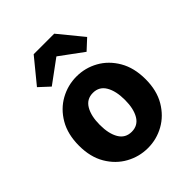

<svg xmlns="http://www.w3.org/2000/svg" viewBox="-208 -830 952 952"><g transform="rotate(-45 268.0 -354.0)"><path d="M268 11Q207 11 153.5 -18.5Q100 -48 67 -104Q34 -160 34 -239Q34 -319 67 -375.5Q100 -432 153.5 -461.5Q207 -491 268 -491Q329 -491 382 -461.5Q435 -432 468 -375.5Q501 -319 501 -239Q501 -160 468 -104Q435 -48 382 -18.5Q329 11 268 11ZM268 -103Q312 -103 334 -140Q356 -177 356 -239Q356 -301 334 -338.5Q312 -376 268 -376Q224 -376 202 -338.5Q180 -301 180 -239Q180 -177 202 -140Q224 -103 268 -103ZM92 -592 196 -719H340L444 -592L390 -542L269 -631H267L146 -542Z"/></g></svg>

Font: Narnoor ExtraBold
Style: Regular
Weight: 800
Designer: S. Sridhar Murthy
Foundry: SIL International
Version: Version 3.000